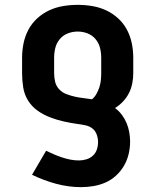

<svg xmlns="http://www.w3.org/2000/svg" viewBox="-20 -548 640 791"><path d="M314 223Q262 223 210.5 209Q159 195 112 172L170 73Q186 81 202.5 88Q219 95 235.5 100.5Q252 106 269.5 109.5Q287 113 305 113Q320 113 335.5 108.5Q351 104 362.5 93.5Q374 83 379 68Q384 53 384 37Q384 22 378.5 6.5Q373 -9 361 -18.5Q349 -28 333 -31.5Q317 -35 302 -37H301Q272 -41 243 -47.5Q214 -54 186.5 -64.5Q159 -75 135 -92Q111 -109 95.5 -134Q80 -159 75.5 -188.5Q71 -218 71 -247V-310Q71 -340 77 -369.5Q83 -399 97 -425.5Q111 -452 133.5 -472.5Q156 -493 183 -505.5Q210 -518 240 -523Q270 -528 300 -528Q330 -528 360 -523Q390 -518 417 -505.5Q444 -493 466.5 -472.5Q489 -452 503 -425.5Q517 -399 523 -369.5Q529 -340 529 -310V-247Q529 -226 525 -205Q521 -184 511.5 -165Q502 -146 487 -130Q472 -114 454 -103Q470 -91 482 -75Q494 -59 501.5 -41Q509 -23 512.5 -3.5Q516 16 516 35Q516 61 510 86.5Q504 112 491 134.5Q478 157 458.5 175Q439 193 415.5 203.5Q392 214 366 218.5Q340 223 314 223ZM359 -139Q370 -148 377.5 -161.5Q385 -175 389.5 -189Q394 -203 395.5 -218Q397 -233 397 -247V-310Q397 -331 392 -351Q387 -371 373.5 -387Q360 -403 340.5 -410.5Q321 -418 300 -418Q279 -418 259.5 -410.5Q240 -403 226.5 -387Q213 -371 208 -351Q203 -331 203 -310V-247Q203 -229 207 -211.5Q211 -194 223.5 -180.5Q236 -167 253 -160.5Q270 -154 287.5 -150Q305 -146 323 -144Q341 -142 359 -139Z"/></svg>

Font: Iosevka Custom XBdEx
Style: Regular
Weight: 800
Width: 7
Monospace: yes
Designer: Belleve Invis
Foundry: Belleve Invis
Version: Version 11.2.4; ttfautohint (v1.8.4)